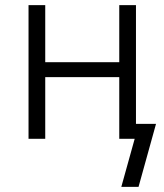

<svg xmlns="http://www.w3.org/2000/svg" viewBox="-20 -540 640 747"><path d="M519 187H452L504 0H444V-240H156V0H91V-520H156V-298H444V-520H509V-58H587Z"/></svg>

Font: Iosevka Aile Light
Style: Regular
Weight: 300
Designer: Belleve Invis
Foundry: Belleve Invis
Version: Version 27.3.5; ttfautohint (v1.8.4)